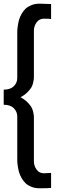

<svg xmlns="http://www.w3.org/2000/svg" viewBox="-20 -785 317 1037"><path d="M0 -219.2V-300.8Q36.1 -300.8 54.7 -319.3Q73.2 -337.9 73.2 -363.8V-608.9Q73.2 -617.2 73.7 -626Q74.2 -634.8 76.9 -651.1Q79.6 -667.5 84 -681.6Q88.4 -695.8 97.7 -711.7Q106.9 -727.5 119.1 -738.8Q131.3 -750 150.6 -757.6Q169.9 -765.1 193.8 -765.1L255.9 -763.2V-682.1Q247.6 -684.1 216.8 -684.1Q192.4 -684.1 177.7 -664.1Q163.1 -644 163.1 -619.1V-374Q163.1 -364.3 162.8 -359.4Q162.6 -354.5 159.2 -338.9Q155.8 -323.2 148.9 -312Q142.1 -300.8 127.2 -285.9Q112.3 -271 90.8 -259.8Q112.3 -248.5 127.2 -233.6Q142.1 -218.8 148.9 -207.5Q155.8 -196.3 159.2 -180.9Q162.6 -165.5 162.8 -160.6Q163.1 -155.8 163.1 -146V85.9Q163.1 110.8 177.7 130.9Q192.4 150.9 216.8 150.9L255.9 148.9V230Q243.7 231.9 193.8 231.9Q169.9 231.9 150.6 224.4Q131.3 216.8 119.1 205.6Q106.9 194.3 97.7 178.5Q88.4 162.6 84 148.4Q79.6 134.3 76.9 118.2Q74.2 102.1 73.7 93.3Q73.2 84.5 73.2 76.2V-155.8Q73.2 -181.6 54.7 -200.4Q36.1 -219.2 0 -219.2Z"/></svg>

Font: Standard
Style: Regular
Weight: 400
Designer: Bryce Wilner
Version: Version 2.000;PS 2.0;hotconv 16.6.51;makeotf.lib2.5.65220 DE